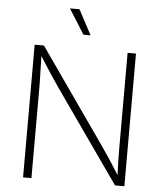

<svg xmlns="http://www.w3.org/2000/svg" viewBox="-61 -995 889 1049"><g transform="rotate(5 383.0 -471.0)"><path d="M105 0H150.9V-505.9C150.9 -548.8 148.4 -605.5 147 -668.9C189 -602.5 220.2 -554.7 254.4 -505.4L609.4 0H660.6V-727.5H614.7V-210.4C614.7 -166 615.7 -112.8 618.2 -57.1C584.5 -111.8 551.3 -162.1 522 -204.1L155.8 -727.5H105ZM365.7 -805.2H404.8L332 -941.9H279.8Z"/></g></svg>

Font: Raveo ExtraLight
Style: Regular
Weight: 200
Designer: Jakub Foglar, Rasmus Andersson (Inter)
Foundry: Jakubfoglar.com
Version: Version 1.100;Glyphs 3.2.3 (3260)